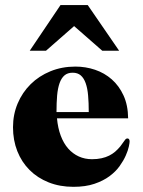

<svg xmlns="http://www.w3.org/2000/svg" viewBox="-20 -722 559 750"><path d="M322.8 -702.1 445.3 -523.9H379.4L269.5 -620.1L159.7 -523.9H96.2L216.3 -702.1ZM326.7 -284.2Q326.7 -320.3 324.2 -348.6Q321.8 -377 314.7 -397Q307.6 -417 295.4 -427.5Q283.2 -438 263.7 -438Q244.1 -438 231.9 -427.5Q219.7 -417 212.6 -397Q205.6 -377 203.1 -348.6Q200.7 -320.3 200.7 -284.2ZM202.6 -259.8Q206.1 -221.7 217.3 -191.9Q228.5 -162.1 246.3 -141.8Q264.2 -121.6 287.8 -110.8Q311.5 -100.1 339.4 -100.1Q359.9 -100.1 376.5 -103.8Q393.1 -107.4 406.2 -114Q419.4 -120.6 429.9 -129.6Q440.4 -138.7 449.7 -149.9Q461.4 -165 466.6 -173.1Q471.7 -181.2 477.5 -181.2Q486.3 -181.2 486.3 -168.9Q486.3 -164.1 483.2 -149.2Q480 -134.3 471.4 -114.7Q462.9 -95.2 447.5 -73.5Q432.1 -51.8 407.7 -33.7Q383.3 -15.6 348.6 -3.9Q314 7.8 266.6 7.8Q213.9 7.8 170.2 -9.5Q126.5 -26.9 95.5 -57.9Q64.5 -88.9 47.6 -131.6Q30.8 -174.3 30.8 -225.1Q30.8 -274.9 49.1 -318.1Q67.4 -361.3 99.9 -393.3Q132.3 -425.3 177 -443.6Q221.7 -461.9 274.4 -461.9Q314.5 -461.9 351.3 -449.5Q388.2 -437 416.7 -411.9Q445.3 -386.7 462.6 -348.9Q480 -311 480.5 -259.8Z"/></svg>

Font: XB Zar
Style: Bold
Weight: 700
Designer: Behnam
Foundry: Irmug
Version: Version 8.005 2009